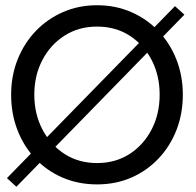

<svg xmlns="http://www.w3.org/2000/svg" viewBox="-20 -692 748 733"><path d="M648 -668.5 684 -636 42.5 21 6.5 -12ZM111 -330.5Q111 -257 141.8 -198Q172.5 -139 226.5 -104.2Q280.5 -69.5 350.5 -69.5Q421 -69.5 474.8 -104.2Q528.5 -139 559 -198Q589.5 -257 589.5 -330.5Q589.5 -404 559 -462.8Q528.5 -521.5 474.8 -556Q421 -590.5 350.5 -590.5Q280.5 -590.5 226.5 -556Q172.5 -521.5 141.8 -462.8Q111 -404 111 -330.5ZM22.5 -330.5Q22.5 -402.5 47.2 -464.8Q72 -527 116.5 -573.5Q161 -620 220.8 -646Q280.5 -672 350.5 -672Q421 -672 480.8 -646Q540.5 -620 584.8 -573.5Q629 -527 653.5 -464.8Q678 -402.5 678 -330.5Q678 -258 653.8 -195.8Q629.5 -133.5 585.2 -86.8Q541 -40 481.5 -14Q422 12 350.5 12Q279 12 218.8 -14Q158.5 -40 114.5 -86.8Q70.5 -133.5 46.5 -195.8Q22.5 -258 22.5 -330.5Z"/></svg>

Font: League Spartan Thin
Style: Regular
Weight: 400
Version: Version 2.002